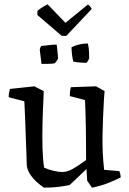

<svg xmlns="http://www.w3.org/2000/svg" viewBox="-20 -851 595 883"><path d="M182 12Q167 2 148.5 -14.5Q130 -31 117 -52Q104 -73 103 -93Q103 -111 101.5 -145.5Q100 -180 98.5 -222.5Q97 -265 95.5 -308Q94 -351 92 -385L20 -404Q20 -423 26 -442L138 -454L181 -432L180 -400Q177 -343 175.5 -283Q174 -223 175.5 -170Q177 -117 183 -80Q205 -70 228 -65Q251 -60 267 -60Q290 -60 316 -75Q342 -90 376 -115Q376 -186 375 -253.5Q374 -321 371 -391L301 -409Q301 -420 302 -430Q303 -440 306 -450L422 -454L461 -432L458 -393Q453 -308 451.5 -228Q450 -148 459 -70L529 -64Q535 -49 535 -35Q509 -22 476.5 -9Q444 4 403 12L381 -20L378 -67V-74Q359 -55 339.5 -37Q320 -19 300 0Q276 5 248 8.5Q220 12 182 12ZM317 -568Q313 -585 311 -601.5Q309 -618 309 -634Q328 -643 346.5 -647Q365 -651 384 -651Q389 -632 389.5 -610Q390 -588 390 -583Q390 -581 384.5 -571.5Q379 -562 377 -562Q369 -562 348.5 -563.5Q328 -565 317 -568ZM171 -557 163 -621Q163 -626 166 -633Q169 -640 170 -640Q178 -640 201 -643Q224 -646 240 -646Q241 -646 242.5 -631.5Q244 -617 245.5 -602Q247 -587 247 -583Q247 -579 240.5 -570.5Q234 -562 232 -560Q222 -558 207 -557.5Q192 -557 171 -557ZM264 -686 152 -782V-801Q164 -811 178 -819.5Q192 -828 199 -831L281 -746L384 -830Q387 -830 394 -822Q401 -814 401 -809L285 -686Z"/></svg>

Font: Labrada
Style: Regular
Weight: 400
Designer: Mercedes Jáuregui
Foundry: Omnibus-Type Team
Version: Version 1.000; ttfautohint (v1.8.4.7-5d5b)